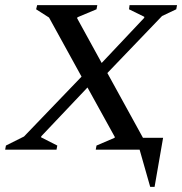

<svg xmlns="http://www.w3.org/2000/svg" viewBox="-49 -580 707 744"><path d="M-29 0 -26 -16 44 -51 267 -283 141 -512 91 -544 95 -560H328L325 -544L251 -513L250 -509L345 -336L510 -511V-515L451 -544L453 -560H637L634 -544L579 -518L367 -297L505 -46H583L550 144H533L492 0H322L325 -16L395 -46L396 -49L290 -241L111 -52L110 -48L173 -16L170 0Z"/></svg>

Font: Spectral SC Medium
Style: Italic
Weight: 500
Italic angle: -10°
Designer: Jean-Baptiste Levee
Foundry: Production Type
Version: Version 2.001